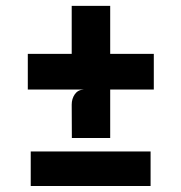

<svg xmlns="http://www.w3.org/2000/svg" viewBox="-20 -635 620 656"><path d="M85 0.5V-117.5H494.5V0.5ZM225.5 -163.5 225 -277.5Q225 -297.5 235.5 -312.8Q246 -328 266 -329L225 -362V-445V-615H356.5V-163.5ZM75 -329V-451H505.5V-329Z"/></svg>

Font: Spline Sans
Style: Regular
Weight: 400
Designer: Eben Sorkin, Mirko Velimirovic
Foundry: Sorkin Type
Version: Version 1.001